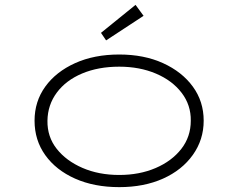

<svg xmlns="http://www.w3.org/2000/svg" viewBox="-20 -759 979 789"><path d="M470 10Q367 10 288.5 -25Q210 -60 166 -121.5Q122 -183 122 -263Q122 -342 166 -403Q210 -464 288.5 -499.5Q367 -535 470 -535Q572 -535 650 -499.5Q728 -464 772.5 -403Q817 -342 817 -263Q817 -185 772.5 -122.5Q728 -60 650 -25Q572 10 470 10ZM470 -40Q553 -40 619.5 -68.5Q686 -97 725 -147Q764 -197 764 -263Q765 -327 726.5 -377.5Q688 -428 621 -456.5Q554 -485 470 -485Q384 -485 317.5 -457Q251 -429 213.5 -378.5Q176 -328 175 -263Q174 -197 213 -147.5Q252 -98 319 -69Q386 -40 470 -40ZM416 -593 395 -624 537 -739 570 -694Z"/></svg>

Font: Lexend Zetta ExtraLight
Style: Regular
Weight: 250
Version: Version 1.007